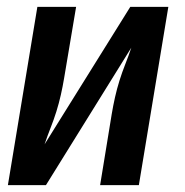

<svg xmlns="http://www.w3.org/2000/svg" viewBox="-20 -540 540 560"><path d="M3 0 89 -520H202L167 -312Q163 -288 157.5 -263.5Q152 -239 144.5 -215Q137 -191 127.5 -167Q118 -143 110 -119L360 -520H471L385 0H272L306 -208Q310 -232 315.5 -256.5Q321 -281 328.5 -305Q336 -329 345.5 -353Q355 -377 363 -401L114 0Z"/></svg>

Font: Iosevka Curly
Style: Bold Italic
Weight: 700
Italic angle: -9°
Monospace: yes
Designer: Belleve Invis
Foundry: Belleve Invis
Version: Version 22.1.2; ttfautohint (v1.8.4)